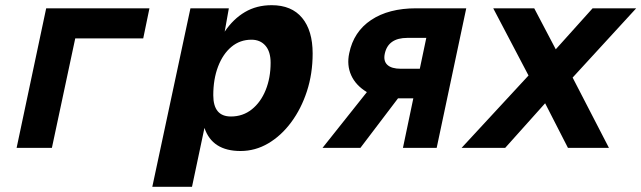

<svg xmlns="http://www.w3.org/2000/svg" viewBox="-20 -570 2472 740"><path d="M44 0 158 -538H556L532 -422H270L180 0Z M567 150 714 -538H862L846 -448Q879 -497 924 -523.5Q969 -550 1027 -550Q1104 -550 1144.5 -501Q1185 -452 1185 -364Q1185 -286 1163 -218.5Q1141 -151 1102.5 -99Q1064 -47 1014 -17.5Q964 12 907 12Q798 12 768 -77L720 150ZM870 -121Q916 -121 950.5 -148.5Q985 -176 1004 -223Q1023 -270 1023 -328Q1023 -371 1003 -394Q983 -417 949 -417Q905 -417 872 -389.5Q839 -362 820.5 -313.5Q802 -265 802 -203Q802 -121 870 -121Z M1223 0 1394 -215Q1351 -241 1333.5 -280Q1316 -319 1326 -365Q1343 -448 1410.5 -493Q1478 -538 1584 -538H1777L1663 0H1533L1573 -191H1514L1369 0ZM1525 -305H1598L1623 -424H1550Q1476 -424 1463 -363Q1457 -335 1473 -320Q1489 -305 1525 -305Z M1759 0 2017 -279 1881 -538H2039L2122 -380L2264 -538H2432L2187 -271L2327 0H2169L2081 -172L1927 0Z"/></svg>

Font: Geist Mono ExtraBold
Style: Italic
Weight: 800
Italic angle: -12°
Monospace: yes
Designer: Basement.studio, Andrés Briganti, Mateo Zaragoza
Foundry: Basement.studio, Vercel, Andrés Briganti, Guido Ferreyra, Mateo Zaragoza
Version: Version 1.500; ttfautohint (v1.8.4.7-5d5b)